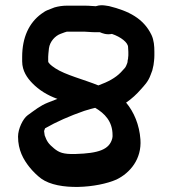

<svg xmlns="http://www.w3.org/2000/svg" viewBox="-20 -676 668 745"><path d="M416.7 -151.9C416.7 -149.4 417.3 -146 415.8 -139.8C405 -95.2 361.8 -81.2 273.5 -78.5C225.4 -77 209 -84.1 189 -100.7C168.8 -117.5 161.7 -127.2 153.4 -150.8L151.7 -162.8C151.4 -165.1 151.3 -164.9 151.1 -167.7C152 -170.3 153.5 -174.7 154.8 -178.1C198.3 -203.2 251 -226.4 306.7 -245.7L331.7 -253.2C335.6 -254.4 341.5 -255.6 349.4 -257.6C386.2 -235.8 416.7 -205.1 416.7 -151.9ZM478 -475V-461C478 -457.7 477.5 -454.2 477 -451.1V-449C477 -447.2 475.7 -441.9 475 -439.5V-436C475 -434.5 473.7 -430.3 470 -421.8C466.3 -413.2 465.1 -412.8 448.7 -395.1C427.7 -373.5 399.3 -358.3 361.7 -344.6C306.3 -367.2 233 -385.4 194.1 -411.3C175.4 -423.7 167 -432.3 167 -438V-456C167 -459.7 167.2 -463.1 167.8 -468.2L169.9 -488.4C173.4 -515 194.2 -537.4 215.8 -545C226.5 -548.8 236.6 -553 238.9 -553H310.3C320.5 -553 331.3 -551 350.2 -551H367.6C376.6 -547 393.3 -540.1 414.3 -544.4C449.6 -532.5 477 -510.6 477 -493V-492C477.6 -484.7 478 -477.5 478 -475ZM238.9 -654C222.9 -654 206.8 -651.5 191.6 -647.3L163.8 -636.4C154.9 -632.9 148.6 -627.8 140.7 -622.5C92.7 -587.6 66 -530.7 66 -455V-438C66 -400.5 86.1 -373 105.2 -353.4C131.2 -326.7 163.1 -306.6 202.8 -292.3L165.5 -277.7C136.2 -266.2 114.8 -248.5 87.3 -228.8C68.9 -215.6 50 -175.7 50 -146C50 -93.6 70.9 -57 94 -27.9C106.6 -12 125 6.2 139.9 17C207.7 65.8 358.6 53.1 432.2 20.5C485.1 -5.3 530.3 -59.1 524.9 -134.8C520.9 -191.3 500 -241.3 469.3 -277.9C491.5 -292.8 510.5 -310.8 526.8 -329.5C538.7 -343.2 555 -358.4 564.6 -385.8L571 -402.9L575.7 -423.7C577 -434 579 -446.8 579 -461V-475C579 -496.8 577.4 -520.2 567.8 -540.4C536.9 -604.7 478.9 -633.6 403.2 -652.3L389.6 -654.4C380.4 -655.8 367.4 -657.1 352.2 -652H350.2C338.9 -652 330 -654 310.3 -654Z"/></svg>

Font: NumbBunny
Style: Bk
Weight: 400
Designer: Robert Jablonski
Foundry: Cannot Into Space Fonts
Version: Version 1.0